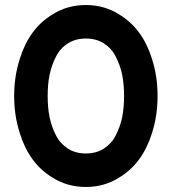

<svg xmlns="http://www.w3.org/2000/svg" viewBox="-20 -732 683 764"><path d="M321.7 -578.7Q362.7 -578.7 392.7 -559.7Q408 -550 420 -536.8Q432 -523.7 440.7 -506.3Q449.3 -489.7 455.8 -471.5Q462.3 -453.3 466.3 -434Q473.7 -394.7 473.7 -350Q473.7 -305.7 466.3 -266Q462.3 -246.7 455.8 -228.5Q449.3 -210.3 440.7 -193.7Q432 -176.3 420 -163.3Q408 -150.3 392.7 -140.3Q362.7 -121.3 321.7 -121.3Q281 -121.3 250.7 -140.3Q235.3 -150.3 223.3 -163.3Q211.3 -176.3 202.7 -193.7Q185.3 -226.7 177.3 -266Q173.3 -285.3 171.5 -306.3Q169.7 -327.3 169.7 -350Q169.7 -373 171.5 -393.8Q173.3 -414.7 177.3 -434Q185.3 -473.3 202.7 -506.3Q211.3 -523.7 223.3 -536.8Q235.3 -550 250.7 -559.7Q281 -578.7 321.7 -578.7ZM321.7 -712Q247 -712 188 -674Q142.3 -646.3 110.2 -602.8Q78 -559.3 59.3 -499.3Q36.3 -429 36.3 -350Q36.3 -271 59.3 -200.7Q78 -140.7 110.2 -97.2Q142.3 -53.7 188 -26Q247 12 321.7 12Q396 12 455 -26Q546.7 -81.3 584.3 -200.7Q595.7 -236 601.3 -273.3Q607 -310.7 607 -350Q607 -389.7 601.3 -426.8Q595.7 -464 584.3 -499.3Q546.7 -618.7 455 -674Q396 -712 321.7 -712Z"/></svg>

Font: Unageo Variable
Style: Regular
Weight: 300
Designer: Richard Sepsi
Foundry: Richard Sepsi
Version: Version 2.200